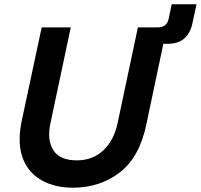

<svg xmlns="http://www.w3.org/2000/svg" viewBox="-20 -868 939 898"><path d="M319 10Q259 10 208.5 -9Q158 -28 123.5 -66Q89 -104 77 -162.5Q65 -221 81 -300L175 -740H311L216 -292Q199 -213 229.5 -165.5Q260 -118 339 -118Q414 -118 463.5 -165Q513 -212 530 -292L625 -740H718Q761 -740 769 -781L783 -848H899L880 -759Q870 -713 842 -688Q814 -663 762 -663H744L664 -284Q632 -132 539.5 -61Q447 10 319 10Z"/></svg>

Font: Be Vietnam Pro SemiBold
Style: Italic
Weight: 600
Italic angle: -12°
Designer: Lam Bao, Tony Le, Vietanh Nguyen
Foundry: Yellow Type Foundry
Version: Version 1.002; ttfautohint (v1.8.3)